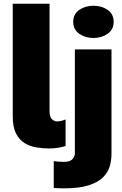

<svg xmlns="http://www.w3.org/2000/svg" viewBox="-20 -802 670 1054"><path d="M247.5 13Q215.5 13 181 7.5Q146.5 2 116.8 -15.5Q87 -33 68.5 -68.2Q50 -103.5 50 -163V-781.5H252V-194Q252 -160 264.8 -147.8Q277.5 -135.5 293 -135.5Q306 -135.5 318 -138.8Q330 -142 340 -146.5V-0.5Q325.5 4.5 301.2 8.8Q277 13 247.5 13ZM493 -593.5Q448.5 -593.5 415.2 -616.5Q382 -639.5 382 -682Q382 -725 415.2 -747.8Q448.5 -770.5 493 -770.5Q537.5 -770.5 570.8 -747.8Q604 -725 604 -682Q604 -639.5 570.8 -616.5Q537.5 -593.5 493 -593.5ZM330 232Q315 232 300.2 231.2Q285.5 230.5 275 230V82.5Q285 84 299.8 85.2Q314.5 86.5 330 86.5Q365.5 86.5 378.2 71Q391 55.5 391 40.5V-531H592V44.5Q592 77.5 582.5 110.5Q573 143.5 546 171Q519 198.5 467 215.2Q415 232 330 232Z"/></svg>

Font: Epilogue Black
Style: Regular
Weight: 900
Designer: Tyler Finck
Foundry: Etcetera Type Co
Version: Version 2.111; ttfautohint (v1.8.3)